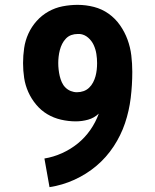

<svg xmlns="http://www.w3.org/2000/svg" viewBox="-20 -763 640 791"><path d="M184 8 163 -110Q200 -116 235.5 -132Q271 -148 300.5 -172Q330 -196 352 -227.5Q374 -259 387 -295Q368 -277 343 -270Q318 -263 292 -263Q262 -263 231.5 -270Q201 -277 175 -292.5Q149 -308 129 -332Q109 -356 96.5 -384Q84 -412 79.5 -442Q75 -472 75 -503Q75 -534 79.5 -565Q84 -596 97 -624.5Q110 -653 131 -676.5Q152 -700 179.5 -715.5Q207 -731 238 -737Q269 -743 300 -743Q334 -743 367 -734.5Q400 -726 427.5 -706.5Q455 -687 474.5 -659Q494 -631 505.5 -599.5Q517 -568 521 -534.5Q525 -501 525 -467Q525 -413 518.5 -359.5Q512 -306 495 -255.5Q478 -205 448 -159.5Q418 -114 377 -79.5Q336 -45 286.5 -22.5Q237 0 184 8ZM297 -383Q311 -383 324 -387.5Q337 -392 347 -401.5Q357 -411 363.5 -423.5Q370 -436 373.5 -449Q377 -462 378.5 -475.5Q380 -489 380 -503Q380 -522 377 -541Q374 -560 366 -577.5Q358 -595 343 -608Q328 -621 309 -623H305H300Q286 -623 273.5 -618.5Q261 -614 251.5 -604Q242 -594 236 -582Q230 -570 226.5 -556.5Q223 -543 221.5 -529.5Q220 -516 220 -503Q220 -490 221.5 -476.5Q223 -463 226 -450Q229 -437 234.5 -424.5Q240 -412 249.5 -402.5Q259 -393 271.5 -388Q284 -383 297 -383Z"/></svg>

Font: Iosevka Curly Slab HvEx
Style: Regular
Weight: 900
Width: 7
Monospace: yes
Designer: Belleve Invis
Foundry: Belleve Invis
Version: Version 11.1.0; ttfautohint (v1.8.3)